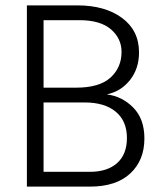

<svg xmlns="http://www.w3.org/2000/svg" viewBox="-20 -694 602 714"><path d="M314 0H80V-674H268Q370 -674 433.5 -627.5Q497 -581 497 -499Q497 -439 463.5 -396.5Q430 -354 377 -343Q434 -336 475.5 -294Q517 -252 517 -179Q517 -98 464.5 -49Q412 0 314 0ZM275 -619H142V-368H263Q350 -368 391 -405.5Q432 -443 432 -501Q432 -551 392.5 -585Q353 -619 275 -619ZM295 -313H142V-55H314Q379 -55 415.5 -87.5Q452 -120 452 -181Q452 -244 410.5 -278.5Q369 -313 295 -313Z"/></svg>

Font: Hind Vadodara Light
Style: Regular
Weight: 300
Designer: Hitesh Malaviya
Foundry: Indian Type Foundry
Version: Version 1.000;PS 1.0;hotconv 1.0.86;makeotf.lib2.5.63406; tt